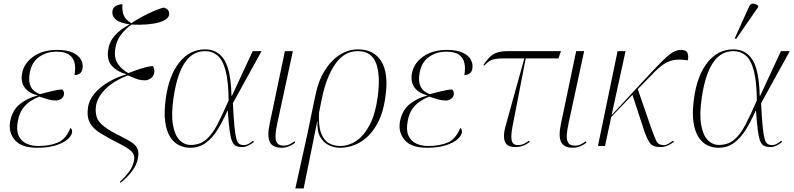

<svg xmlns="http://www.w3.org/2000/svg" viewBox="-20 -825 4488 1085"><path d="M190 10Q101 10 64 -33.5Q27 -77 37 -137Q49 -202 92 -236.5Q135 -271 192 -285V-286Q142 -299 119 -331Q96 -363 105 -411Q115 -467 168 -505Q221 -543 303 -543Q359 -543 392.5 -527Q426 -511 438.5 -486.5Q451 -462 446 -436Q443 -418 430.5 -409.5Q418 -401 401 -401Q408 -439 401.5 -468.5Q395 -498 371 -515.5Q347 -533 299 -533Q242 -533 200 -502.5Q158 -472 148 -412Q131 -319 206 -293Q248 -304 277 -311Q306 -318 331 -320Q338 -313 340.5 -306Q343 -299 341 -289Q338 -274 324.5 -265.5Q311 -257 298 -257Q275 -257 255 -262.5Q235 -268 202 -279Q176 -269 151 -252.5Q126 -236 107 -209Q88 -182 81 -141Q71 -90 85 -59Q99 -28 128.5 -14Q158 0 197 0Q260 0 306 -19Q352 -38 378 -102Q390 -93 387 -76Q384 -57 361 -37Q338 -17 295 -3.5Q252 10 190 10Z M661 208 657 203Q691 171 711 143Q731 115 737 83Q744 51 722.5 30Q701 9 649 -16Q589 -47 548 -72Q507 -97 488.5 -130Q470 -163 477 -217Q483 -260 514.5 -297Q546 -334 593 -361.5Q640 -389 692 -404V-406Q642 -420 612.5 -452.5Q583 -485 591 -541Q597 -588 628.5 -624Q660 -660 713 -687Q660 -695 636.5 -713Q613 -731 615 -759Q616 -780 633.5 -790.5Q651 -801 672 -801Q669 -769 677.5 -742.5Q686 -716 722 -694Q773 -727 821.5 -750Q870 -773 904 -782Q922 -778 929 -769Q936 -760 936 -747Q936 -715 878.5 -698.5Q821 -682 723 -686Q691 -664 664.5 -630Q638 -596 631 -548Q624 -496 646.5 -463.5Q669 -431 705 -412Q755 -431 786.5 -440.5Q818 -450 843 -452Q849 -443 851.5 -433.5Q854 -424 851 -412Q848 -393 831.5 -382Q815 -371 799 -371Q777 -371 759.5 -376.5Q742 -382 703 -399Q619 -366 574 -320Q529 -274 522 -224Q518 -189 527 -162Q536 -135 569 -109.5Q602 -84 668 -52Q702 -35 725 -20Q748 -5 757 16Q766 37 759 72Q752 108 726 142.5Q700 177 661 208Z M1055 10Q1022 10 992.5 -4Q963 -18 942 -50.5Q921 -83 913.5 -137Q906 -191 917 -270Q935 -400 994 -473Q1053 -546 1139 -546Q1211 -546 1248 -486Q1285 -426 1288 -284H1291L1408 -536H1458L1296 -242Q1300 -162 1304.5 -114.5Q1309 -67 1315 -43.5Q1321 -20 1331.5 -12.5Q1342 -5 1358 -5Q1373 -5 1387 -13.5Q1401 -22 1410 -30L1415 -23Q1402 -12 1384 -3Q1366 6 1347 6Q1325 6 1311.5 -1.5Q1298 -9 1290 -30.5Q1282 -52 1277 -92.5Q1272 -133 1267 -199H1265Q1240 -142 1211 -94.5Q1182 -47 1144 -18.5Q1106 10 1055 10ZM1058 -6Q1109 -6 1144 -35.5Q1179 -65 1208 -121Q1237 -177 1272 -257Q1271 -364 1255 -425Q1239 -486 1209.5 -511Q1180 -536 1140 -536Q1088 -536 1052 -503Q1016 -470 994 -411Q972 -352 961 -275Q947 -181 957 -121.5Q967 -62 994 -34Q1021 -6 1058 -6Z M1573 10Q1520 10 1504.5 -23Q1489 -56 1504 -126L1590 -536H1635L1547 -128Q1539 -92 1537 -63.5Q1535 -35 1545 -18.5Q1555 -2 1583 -2Q1601 -2 1615.5 -9Q1630 -16 1645 -27L1648 -19Q1634 -7 1613 1.5Q1592 10 1573 10Z M1649 240 1716 -63 1762 -285Q1778 -366 1814 -424.5Q1850 -483 1899 -514.5Q1948 -546 2004 -546Q2093 -546 2135 -478Q2177 -410 2158 -279Q2145 -180 2106.5 -116Q2068 -52 2014.5 -21Q1961 10 1901 10Q1871 10 1840.5 -3.5Q1810 -17 1790.5 -49.5Q1771 -82 1774 -141H1773L1696 240ZM1902 0Q1950 0 1993.5 -29Q2037 -58 2069 -119Q2101 -180 2114 -275Q2131 -398 2105.5 -467Q2080 -536 2001 -536Q1925 -536 1874.5 -463Q1824 -390 1799 -269L1783 -189Q1779 -114 1794.5 -73Q1810 -32 1838.5 -16Q1867 0 1902 0Z M2393 10Q2304 10 2267 -33.5Q2230 -77 2240 -137Q2252 -202 2295 -236.5Q2338 -271 2395 -285V-286Q2345 -299 2322 -331Q2299 -363 2308 -411Q2318 -467 2371 -505Q2424 -543 2506 -543Q2562 -543 2595.5 -527Q2629 -511 2641.5 -486.5Q2654 -462 2649 -436Q2646 -418 2633.5 -409.5Q2621 -401 2604 -401Q2611 -439 2604.5 -468.5Q2598 -498 2574 -515.5Q2550 -533 2502 -533Q2445 -533 2403 -502.5Q2361 -472 2351 -412Q2334 -319 2409 -293Q2451 -304 2480 -311Q2509 -318 2534 -320Q2541 -313 2543.5 -306Q2546 -299 2544 -289Q2541 -274 2527.5 -265.5Q2514 -257 2501 -257Q2478 -257 2458 -262.5Q2438 -268 2405 -279Q2379 -269 2354 -252.5Q2329 -236 2310 -209Q2291 -182 2284 -141Q2274 -90 2288 -59Q2302 -28 2331.5 -14Q2361 0 2400 0Q2463 0 2509 -19Q2555 -38 2581 -102Q2593 -93 2590 -76Q2587 -57 2564 -37Q2541 -17 2498 -3.5Q2455 10 2393 10Z M2891 6Q2854 6 2840.5 -12Q2827 -30 2828 -58Q2829 -86 2838 -116L2943 -495H2829Q2796 -495 2777 -491.5Q2758 -488 2744.5 -479Q2731 -470 2716 -454L2711 -457Q2728 -482 2744.5 -499.5Q2761 -517 2785 -526.5Q2809 -536 2850 -536H3150L3136 -495H2951L2875 -104Q2866 -55 2872 -30Q2878 -5 2907 -5Q2926 -5 2941.5 -12.5Q2957 -20 2969 -30L2974 -23Q2954 -8 2934.5 -1Q2915 6 2891 6Z M3219 10Q3166 10 3150.5 -23Q3135 -56 3150 -126L3236 -536H3281L3193 -128Q3185 -92 3183 -63.5Q3181 -35 3191 -18.5Q3201 -2 3229 -2Q3247 -2 3261.5 -9Q3276 -16 3291 -27L3294 -19Q3280 -7 3259 1.5Q3238 10 3219 10Z M3359 0 3470 -536H3515L3436 -174L3667 -423Q3725 -485 3760 -514Q3795 -543 3827 -543Q3858 -543 3865 -525.5Q3872 -508 3867 -484Q3828 -490 3797 -487Q3766 -484 3734.5 -464.5Q3703 -445 3662 -401L3584 -321L3661 -99Q3679 -48 3690 -26.5Q3701 -5 3730 -5Q3744 -5 3757 -12.5Q3770 -20 3784 -30L3788 -23Q3769 -9 3751 -1.5Q3733 6 3712 6Q3671 6 3655 -14Q3639 -34 3622 -81L3554 -289L3434 -164L3399 0Z M4040 10Q4007 10 3977.5 -4Q3948 -18 3927 -50.5Q3906 -83 3898.5 -137Q3891 -191 3902 -270Q3920 -400 3979 -473Q4038 -546 4124 -546Q4196 -546 4233 -486Q4270 -426 4273 -284H4276L4393 -536H4443L4281 -242Q4285 -162 4289.5 -114.5Q4294 -67 4300 -43.5Q4306 -20 4316.5 -12.5Q4327 -5 4343 -5Q4358 -5 4372 -13.5Q4386 -22 4395 -30L4400 -23Q4387 -12 4369 -3Q4351 6 4332 6Q4310 6 4296.5 -1.5Q4283 -9 4275 -30.5Q4267 -52 4262 -92.5Q4257 -133 4252 -199H4250Q4225 -142 4196 -94.5Q4167 -47 4129 -18.5Q4091 10 4040 10ZM4043 -6Q4094 -6 4129 -35.5Q4164 -65 4193 -121Q4222 -177 4257 -257Q4256 -364 4240 -425Q4224 -486 4194.5 -511Q4165 -536 4125 -536Q4073 -536 4037 -503Q4001 -470 3979 -411Q3957 -352 3946 -275Q3932 -181 3942 -121.5Q3952 -62 3979 -34Q4006 -6 4043 -6ZM4140 -605 4132 -608 4211 -783Q4220 -805 4235.5 -804.5Q4251 -804 4265 -792L4263 -783Z"/></svg>

Font: Noto Serif Display ExtraLight
Style: Italic
Weight: 200
Italic angle: -12°
Designer: Monotype Design Team
Foundry: Monotype Imaging Inc.
Version: Version 2.009